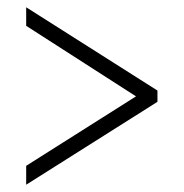

<svg xmlns="http://www.w3.org/2000/svg" viewBox="-20 -622 505 528"><path d="M52 -114V-166L354 -357L52 -551V-602L413 -373V-342Z"/></svg>

Font: Noto Serif Khmer Condensed Light
Style: Regular
Weight: 300
Width: 3
Designer: Danh Hong and the Monotype Design Team
Foundry: Monotype Imaging Inc.
Version: Version 2.004